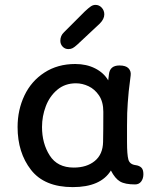

<svg xmlns="http://www.w3.org/2000/svg" viewBox="-20 -756 660 786"><path d="M567 -43Q567 -25 558 -13Q549 -1 533 -1Q492 -1 471.5 -13Q451 -25 434 -58Q392 10 278 10Q162 10 107 -60.5Q52 -131 52 -236Q52 -306 80 -365Q108 -424 162 -459Q216 -494 288 -494Q334 -494 369.5 -476Q405 -458 423 -427L426 -452Q430 -488 469 -488Q495 -488 506 -476.5Q517 -465 515 -448Q505 -373 503 -335Q500 -299 500 -241V-175Q500 -123 505.5 -103Q511 -83 535 -80Q550 -78 558.5 -70Q567 -62 567 -43ZM403 -298Q403 -339 385.5 -365Q368 -391 342.5 -403Q317 -415 291 -415Q246 -415 214.5 -388.5Q183 -362 167.5 -321Q152 -280 152 -236Q152 -169 183.5 -119.5Q215 -70 282 -70Q335 -70 368 -97Q401 -124 402 -175Q403 -220 403 -298ZM227 -589Q227 -610 242 -624L327 -709Q343 -724 352 -730Q361 -736 371 -736Q386 -736 396.5 -724.5Q407 -713 407 -697Q407 -678 388 -659L296 -573Q285 -563 277.5 -559Q270 -555 260 -555Q246 -555 236.5 -565Q227 -575 227 -589Z"/></svg>

Font: Mali Medium
Style: Regular
Weight: 500
Version: Version 1.000; ttfautohint (v1.6)